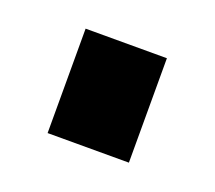

<svg xmlns="http://www.w3.org/2000/svg" viewBox="-46 -215 305 273"><g transform="rotate(20 106.5 -79.0)"><path d="M45 0V-158H168V0Z"/></g></svg>

Font: Archivo ExtraCondensed ExtraBold
Style: Regular
Weight: 800
Width: 2
Designer: Hector Gatti
Foundry: Omnibus-Type
Version: Version 2.001